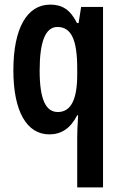

<svg xmlns="http://www.w3.org/2000/svg" viewBox="-20 -573 526 833"><path d="M315 24V240H427V-543H332L321 -473H314C285 -531 250 -553 198 -553C98 -553 38 -452 38 -268C38 -90 96 10 194 10C246 10 286 -16 315 -73H319C316 -30 315 3 315 24ZM231 -87C178 -87 152 -143 152 -267C152 -392 177 -456 229 -456C289 -456 315 -401 315 -276V-249C315 -140 287 -87 231 -87Z"/></svg>

Font: Noto Sans Lao Looped ExtraCondensed SemiBold
Style: Regular
Weight: 600
Width: 2
Designer: Mark Frömberg, Ben Mitchell
Foundry: The Fontpad Ltd
Version: Version 1.002